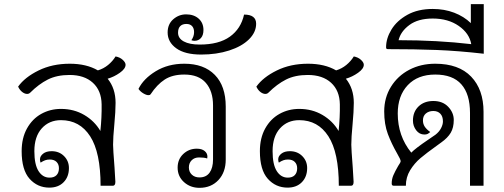

<svg xmlns="http://www.w3.org/2000/svg" viewBox="-20 -892 2422 922"><path d="M497 -514Q535 -467 535 -398Q535 -358 529 -294Q523 -232 523 -197Q523 -176 530 -87Q534 -29 534 -19Q534 0 522 0H463Q463 -160 413 -237.5Q363 -315 273 -315Q216 -315 180.5 -275.5Q145 -236 145 -166Q145 -102 165 -70.5Q185 -39 218 -39Q240 -39 251.5 -51Q263 -63 263 -84Q263 -103 251.5 -114.5Q240 -126 219 -126Q207 -126 197 -122.5Q187 -119 175 -111Q172 -117 172 -127Q172 -142 187 -154Q202 -166 228 -166Q264 -166 287.5 -142.5Q311 -119 311 -85Q311 -43 285.5 -17Q260 9 217 9Q160 9 122 -33.5Q84 -76 84 -166Q84 -229 109.5 -275Q135 -321 178 -345Q221 -369 273 -369Q335 -369 384.5 -340Q434 -311 462 -263Q469 -328 468 -391Q467 -457 426 -494.5Q385 -532 314 -532Q253 -532 209.5 -510Q166 -488 125 -447Q119 -441 110 -441Q99 -441 87 -450Q75 -459 67 -476Q99 -521 165 -553.5Q231 -586 315 -586Q395 -586 450 -554Q477 -562 499 -580Q521 -598 535 -621Q556 -617 569.5 -604.5Q583 -592 583 -581Q583 -562 555.5 -542.5Q528 -523 497 -514Z M833 -87Q833 -127 860 -152.5Q887 -178 925 -178Q949 -178 962.5 -167Q976 -156 976 -140Q976 -134 975 -131Q961 -136 936 -136Q914 -136 900.5 -122.5Q887 -109 887 -88Q887 -67 901 -53.5Q915 -40 938 -40Q970 -40 986.5 -63Q1003 -86 1003 -126V-386Q1003 -454 968.5 -494Q934 -534 865 -534Q808 -534 771 -510Q734 -486 703 -439Q700 -435 693 -435Q683 -435 668.5 -443.5Q654 -452 645 -465Q669 -514 728 -550Q787 -586 865 -586Q959 -586 1011.5 -532.5Q1064 -479 1064 -380V-126Q1064 -65 1029 -27.5Q994 10 938 10Q894 10 863.5 -17.5Q833 -45 833 -87Z M785 -736Q785 -776 812 -799.5Q839 -823 874 -823Q911 -823 934 -802.5Q957 -782 957 -748Q957 -723 945 -709.5Q933 -696 914 -696Q906 -696 899 -699Q912 -717 912 -738Q912 -756 902.5 -766.5Q893 -777 875 -777Q856 -777 845.5 -766.5Q835 -756 835 -735Q835 -708 862.5 -693Q890 -678 939 -678Q1031 -678 1084 -716Q1137 -754 1152 -822Q1210 -822 1210 -778Q1210 -737 1175.5 -703Q1141 -669 1080.5 -649.5Q1020 -630 946 -630Q868 -630 826.5 -660Q785 -690 785 -736Z M1641 -514Q1679 -467 1679 -398Q1679 -358 1673 -294Q1667 -232 1667 -197Q1667 -176 1674 -87Q1678 -29 1678 -19Q1678 0 1666 0H1607Q1607 -160 1557 -237.5Q1507 -315 1417 -315Q1360 -315 1324.5 -275.5Q1289 -236 1289 -166Q1289 -102 1309 -70.5Q1329 -39 1362 -39Q1384 -39 1395.5 -51Q1407 -63 1407 -84Q1407 -103 1395.5 -114.5Q1384 -126 1363 -126Q1351 -126 1341 -122.5Q1331 -119 1319 -111Q1316 -117 1316 -127Q1316 -142 1331 -154Q1346 -166 1372 -166Q1408 -166 1431.5 -142.5Q1455 -119 1455 -85Q1455 -43 1429.5 -17Q1404 9 1361 9Q1304 9 1266 -33.5Q1228 -76 1228 -166Q1228 -229 1253.5 -275Q1279 -321 1322 -345Q1365 -369 1417 -369Q1479 -369 1528.5 -340Q1578 -311 1606 -263Q1613 -328 1612 -391Q1611 -457 1570 -494.5Q1529 -532 1458 -532Q1397 -532 1353.5 -510Q1310 -488 1269 -447Q1263 -441 1254 -441Q1243 -441 1231 -450Q1219 -459 1211 -476Q1243 -521 1309 -553.5Q1375 -586 1459 -586Q1539 -586 1594 -554Q1621 -562 1643 -580Q1665 -598 1679 -621Q1700 -617 1713.5 -604.5Q1727 -592 1727 -581Q1727 -562 1699.5 -542.5Q1672 -523 1641 -514Z M2302 -355V0H2237V-350Q2237 -440 2195.5 -487Q2154 -534 2070 -534Q1986 -534 1938 -483Q1890 -432 1890 -347Q1890 -239 1955 -159Q1974 -179 2036 -221Q2067 -242 2071 -245Q2089 -259 2098 -276.5Q2107 -294 2107 -309Q2107 -333 2094.5 -346Q2082 -359 2061 -359Q2039 -359 2025 -347Q2011 -335 2011 -314Q2011 -297 2019.5 -284Q2028 -271 2046 -258Q2038 -251 2032.5 -248.5Q2027 -246 2018 -246Q1994 -246 1978.5 -266.5Q1963 -287 1963 -313Q1963 -355 1990 -381Q2017 -407 2061 -407Q2106 -407 2132.5 -379Q2159 -351 2159 -316Q2159 -279 2144.5 -254.5Q2130 -230 2099 -208Q2079 -194 2077 -192Q2028 -157 1999 -132.5Q1970 -108 1949.5 -74.5Q1929 -41 1929 0H1872Q1867 0 1864 -2Q1861 -4 1861 -11Q1861 -32 1869 -50.5Q1877 -69 1892 -95Q1904 -112 1904 -118Q1904 -126 1887 -155Q1860 -202 1842.5 -248.5Q1825 -295 1825 -357Q1825 -423 1857.5 -475.5Q1890 -528 1945.5 -557Q2001 -586 2070 -586Q2183 -586 2242.5 -524Q2302 -462 2302 -355Z M2303 -872V-634Q2180 -648 2076.5 -652Q1973 -656 1844 -656Q1838 -656 1836 -658Q1834 -660 1834 -665Q1834 -708 1860 -750.5Q1886 -793 1936.5 -821Q1987 -849 2058 -849Q2114 -849 2161 -831Q2208 -813 2241 -781V-872ZM2243 -680Q2234 -732 2183 -767.5Q2132 -803 2058 -803Q1988 -803 1946 -772Q1904 -741 1894 -699Q2081 -699 2243 -680Z"/></svg>

Font: Krub
Style: Regular
Weight: 400
Designer: Ekaluck Peanpanawate
Foundry: Cadson Demak Co.,Ltd.
Version: Version 1.000; ttfautohint (v1.6)